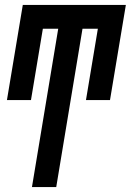

<svg xmlns="http://www.w3.org/2000/svg" viewBox="-20 -540 540 775"><path d="M109 215 215 -424H153L105 -136H8L72 -520H488L424 -136H327L375 -424H313L207 215Z"/></svg>

Font: Iosevka Term Curly
Style: Bold Italic
Weight: 700
Italic angle: -9°
Designer: Belleve Invis
Foundry: Belleve Invis
Version: Version 32.3.0